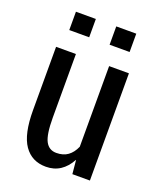

<svg xmlns="http://www.w3.org/2000/svg" viewBox="-135 -796 737 889"><g transform="rotate(20 233.5 -351.0)"><path d="M319.3 -67.4H318.4Q298.3 -29.8 268.1 -10Q237.8 9.8 197.8 9.8Q128.4 9.8 90.8 -44.2Q53.2 -98.1 53.2 -216.3V-528.3H150.9V-215.3Q150.9 -132.3 168 -99.6Q185.1 -66.9 221.7 -66.9Q255.9 -66.9 278.3 -83.3Q300.8 -99.6 314.5 -130.9V-528.3H412.1V0H325.7ZM381.3 -622.1H282.7V-712.4H381.3ZM182.1 -622.1H84V-712.4H182.1Z"/></g></svg>

Font: Franco
Style: Regular
Weight: 400
Designer: Google
Version: Version 1.200311; 2013